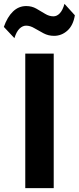

<svg xmlns="http://www.w3.org/2000/svg" viewBox="-46 -979 410 999"><path d="M85.5 0V-700H233.5V0ZM29 -780.5 -26 -839Q-8 -890.5 21.5 -919Q51 -947.5 90.5 -947.5Q119.5 -947.5 143.2 -934Q167 -920.5 188.5 -907.2Q210 -894 232 -894Q250.5 -894 265.5 -910.2Q280.5 -926.5 289.5 -959L343.5 -899.5Q335 -847 304.8 -819.8Q274.5 -792.5 235 -792.5Q205.5 -792.5 180.5 -805.8Q155.5 -819 133.2 -832.2Q111 -845.5 90 -845.5Q71.5 -845.5 55.5 -830Q39.5 -814.5 29 -780.5Z"/></svg>

Font: Geologica SemiBold
Style: Regular
Weight: 600
Designer: Sindre Bremnes, Frode Helland
Foundry: Monokrom Skriftforlag AS
Version: Version 1.010;gftools[0.9.28]